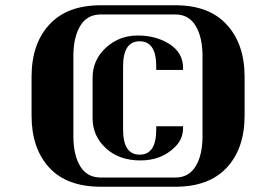

<svg xmlns="http://www.w3.org/2000/svg" viewBox="-20 -710 1050 730"><path d="M676 -224Q676 -181 646 -152Q595 -100 514 -100Q433 -100 382.5 -146.5Q332 -193 332 -261V-414Q332 -482 382.5 -528.5Q433 -575 503.5 -575Q574 -575 625 -542Q676 -509 676 -452V-444H574V-458Q574 -553 511 -553Q448 -553 448 -458V-217Q448 -122 511 -122Q574 -122 574 -217V-230H676ZM910 -270Q910 -146 842.5 -73Q775 0 647 0H363Q234 0 167 -73Q100 -146 100 -270V-418Q100 -543 167.5 -616.5Q235 -690 363 -690H647Q775 -690 842.5 -616Q910 -542 910 -418ZM750 -192V-497Q750 -568 724 -611.5Q698 -655 647 -655H363Q311 -655 285 -611.5Q259 -568 259 -497V-192Q259 -121 285 -78Q311 -35 363 -35H647Q698 -35 724 -78Q750 -121 750 -192Z"/></svg>

Font: Trochut
Style: Bold
Weight: 700
Designer: Andreu Balius
Foundry: Andreu Balius
Version: Version 1.001